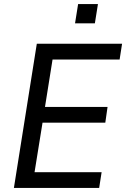

<svg xmlns="http://www.w3.org/2000/svg" viewBox="-20 -919 617 939"><path d="M48 0 160 -705H577L565 -628H237L200 -396H506L495 -319H188L149 -77H477L465 0ZM347 -805 362 -899H459L444 -805Z"/></svg>

Font: Nunito Sans 10pt SemiCondensed Medium
Style: Italic
Weight: 500
Width: 4
Italic angle: -9°
Designer: Vernon Adams
Foundry: Vernon Adams
Version: Version 3.101;gftools[0.9.27]